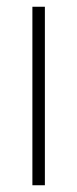

<svg xmlns="http://www.w3.org/2000/svg" viewBox="-20 -642 228 569"><path d="M113 -93V-622H76V-93Z"/></svg>

Font: Noto Sans Telugu UI Condensed ExtraLight
Style: Regular
Weight: 200
Width: 3
Designer: Jelle Bosma - Monotype Design Team
Foundry: Monotype Imaging Inc.
Version: Version 2.005